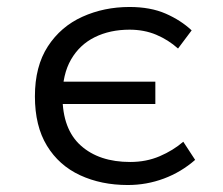

<svg xmlns="http://www.w3.org/2000/svg" viewBox="-20 -518 640 550"><path d="M346 12Q270 12 209.5 -16Q149 -44 114.5 -100.5Q80 -157 80 -242Q80 -328 117 -385Q154 -442 216 -470Q278 -498 351 -498Q411 -498 454.5 -479Q498 -460 529 -431L490 -379Q462 -404 427.5 -418.5Q393 -433 351 -433Q295 -433 251.5 -411.5Q208 -390 183.5 -347.5Q159 -305 159 -242Q159 -148 211.5 -101Q264 -54 353 -54Q399 -54 437.5 -70.5Q476 -87 505 -112L539 -60Q499 -25 449.5 -6.5Q400 12 346 12ZM129 -220V-284H425V-220Z"/></svg>

Font: Source Code Pro ExtraLight
Style: Regular
Weight: 200
Monospace: yes
Designer: Paul D. Hunt, Teo Tuominen
Foundry: Adobe
Version: Version 1.026;hotconv 1.1.0;makeotfexe 2.6.0